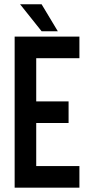

<svg xmlns="http://www.w3.org/2000/svg" viewBox="-20 -870 406 890"><path d="M172.9 -850.1H73.2L172.9 -725.1H248ZM47.9 0V-700.2H348.1V-600.1H147.9V-399.9H297.9V-299.8H147.9V-100.1H348.1V0Z"/></svg>

Font: OSP-DIN
Style: DIN
Weight: 500
Width: 3
Version: Version 001.000